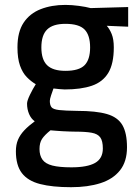

<svg xmlns="http://www.w3.org/2000/svg" viewBox="-20 -530 562 783"><path d="M269.8 233.4Q193.1 233.4 143.4 220.5Q93.6 207.7 69.2 175.9Q44.8 144 44.8 86.9Q44.8 60.2 53.3 40.1Q61.7 20.1 78.8 1.8Q95.9 -16.4 121.7 -35.4Q107.2 -45.3 98.7 -64.8Q90.3 -84.4 90.3 -107.4Q90.3 -119.1 102.1 -143.5Q114 -167.9 125.9 -186.6Q106.7 -197.7 89.4 -215.4Q72.1 -233 61.6 -262.4Q51.2 -291.9 51.2 -336.7Q51.2 -399.9 76.4 -437.6Q101.6 -475.4 146.1 -492.7Q190.5 -510 246.7 -510Q272.5 -510 302.1 -506Q331.6 -502 349.5 -497L502.7 -501.3V-421.1L415.4 -424.8Q426.9 -412.2 435.5 -391.1Q444.1 -369.9 444.1 -336.7Q444.1 -270.1 421.6 -232.8Q399.1 -195.6 354.7 -180.4Q310.3 -165.2 243.9 -165.2Q236.7 -165.2 221.2 -166.7Q205.8 -168.2 198.1 -169.2Q193.6 -157.1 188.4 -141.4Q183.2 -125.6 183.2 -118.6Q183.2 -101.6 189.9 -92.9Q196.6 -84.2 220.6 -81.3Q244.6 -78.5 295.1 -77.8Q371.6 -77.8 415.9 -65Q460.2 -52.2 479.1 -19.9Q497.9 12.3 497.9 70.6Q497.9 129 469.3 164.8Q440.7 200.7 389.6 217Q338.5 233.4 269.8 233.4ZM270.8 152.4Q336.2 152.4 367.8 134.4Q399.4 116.4 399.4 75.6Q399.4 44.7 388.9 30.3Q378.5 15.9 354.1 11.4Q329.7 6.9 287.5 6.9Q279.4 6.9 264.9 6.4Q250.4 5.9 234.7 5.1Q219.1 4.3 205.8 3.1Q192.6 2 185.9 1.4Q161.8 20.7 151.4 36.6Q141.1 52.4 141.1 77.7Q141.1 104 153.1 120.9Q165.1 137.8 193.5 145.1Q221.9 152.4 270.8 152.4ZM246.9 -241.1Q302.1 -241.1 324.8 -264Q347.5 -286.8 347.5 -336.7Q347.5 -386.6 324.8 -409.7Q302.1 -432.8 246.9 -432.8Q195.7 -432.8 172.2 -409.7Q148.7 -386.6 148.7 -336.7Q148.7 -286.8 172.2 -264Q195.7 -241.1 246.9 -241.1Z"/></svg>

Font: TitilliumWeb ExtraLight
Style: Regular
Weight: 400
Designer: Mohamed Gaber, Accademia di Belle Arti di Urbino and others
Foundry: Kief Type Foundry, Accademia di Belle Arti di Urbino and others
Version: Version 3.000; ttfautohint (v1.8.2)